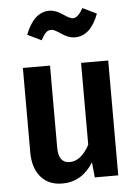

<svg xmlns="http://www.w3.org/2000/svg" viewBox="-55 -823 632 881"><g transform="rotate(-5 260.5 -382.5)"><path d="M312 -648Q284 -648 252 -670Q220 -692 207 -692Q192 -692 181.5 -681.5Q171 -671 159 -648L95 -679Q134 -780 205 -780Q234 -780 266 -758Q298 -736 311 -736Q334 -736 358 -779L422 -748Q385 -648 312 -648ZM455 -529V0H347L340 -70Q287 15 197 15Q133 15 97.5 -27Q62 -69 62 -140V-529H187V-151Q187 -80 239 -80Q291 -80 330 -152V-529Z"/></g></svg>

Font: Fira Sans Condensed Medium
Style: Regular
Weight: 500
Width: 3
Designer: Carrois Corporate & Edenspiekermann AG
Foundry: Carrois Corporate GbR & Edenspiekermann AG
Version: Version 4.203;PS 004.203;hotconv 1.0.88;makeotf.lib2.5.64775